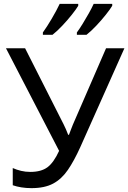

<svg xmlns="http://www.w3.org/2000/svg" viewBox="-20 -964 664 994"><path d="M396 -203Q364 -132 331.5 -84.5Q299 -37 255 -13.5Q211 10 143 10Q115 10 90.5 6Q66 2 46 -5V-94Q66 -85 89 -79.5Q112 -74 137 -74Q193 -74 225.5 -98Q258 -122 286 -183L11 -714H110L309 -321Q314 -311 321 -295.5Q328 -280 333 -266H337Q341 -277 347 -292.5Q353 -308 357 -318L529 -714H624ZM561 -934Q551 -917 528 -888Q505 -859 478 -830.5Q451 -802 428 -784H378V-796Q392 -815 408 -841Q424 -867 439.5 -894.5Q455 -922 465 -944H561ZM385 -934Q375 -917 352 -888Q329 -859 302 -830.5Q275 -802 252 -784H202V-796Q223 -825 248 -867.5Q273 -910 289 -944H385Z"/></svg>

Font: Go Noto Kurrent-Regular
Style: Regular
Weight: 400
Designer: Monotype Design Team
Foundry: Monotype Imaging Inc.
Version: Version 2.012; ttfautohint (v1.8.4.7-5d5b)